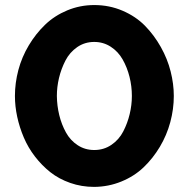

<svg xmlns="http://www.w3.org/2000/svg" viewBox="-20 -730 747 760"><path d="M39.1 -350.1Q39.1 -401.4 52.7 -452.9Q66.4 -504.4 94 -550.5Q121.6 -596.7 158.7 -632.3Q195.8 -668 246.3 -689Q296.9 -710 353 -710Q413.1 -710 465.3 -687.5Q517.6 -665 554 -627.9Q590.3 -590.8 616.7 -543.7Q643.1 -496.6 655.5 -447Q668 -397.5 668 -350.1Q668 -298.3 654.1 -246.6Q640.1 -194.8 612.8 -148.9Q585.4 -103 548.3 -67.6Q511.2 -32.2 460.4 -11.5Q409.7 9.3 353 9.8Q302.7 9.8 258.1 -5.9Q213.4 -21.5 179.4 -48.3Q145.5 -75.2 118.4 -110.4Q91.3 -145.5 74.2 -185.8Q57.1 -226.1 48.1 -267.8Q39.1 -309.6 39.1 -350.1ZM353 -136.2Q391.1 -136.2 421.1 -156.7Q451.2 -177.2 468 -210Q484.9 -242.7 493.4 -278.6Q502 -314.5 502 -350.1Q502 -388.7 492.7 -425.8Q483.4 -462.9 465.6 -494.4Q447.8 -525.9 418.5 -544.9Q389.2 -564 353 -564Q315.4 -564 285.6 -543.5Q255.9 -522.9 239 -490.2Q222.2 -457.5 213.6 -421.6Q205.1 -385.7 205.1 -350.1Q205.6 -311 214.6 -274.2Q223.6 -237.3 241 -205.8Q258.3 -174.3 287.4 -155.3Q316.4 -136.2 353 -136.2Z"/></svg>

Font: Rawline ExtraBold
Style: Regular
Weight: 800
Designer: Matt McInerney, Pablo Impallari, Rodrigo Fuenzalida
Foundry: Matt McInerney, Pablo Impallari, Rodrigo Fuenzalida
Version: Version 4.020;PS 004.020;hotconv 1.0.88;makeotf.lib2.5.64775